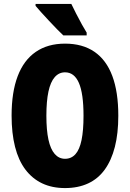

<svg xmlns="http://www.w3.org/2000/svg" viewBox="-20 -947 661 977"><path d="M582 -358Q582 -268 564.5 -199.5Q547 -131 513 -84Q479 -37 428 -13.5Q377 10 311 10Q245 10 194.5 -14Q144 -38 109 -84.5Q74 -131 56.5 -200Q39 -269 39 -359Q39 -478 70 -559.5Q101 -641 162 -683Q223 -725 311 -725Q400 -725 460.5 -683.5Q521 -642 551.5 -560.5Q582 -479 582 -358ZM216 -358Q216 -285 226.5 -236.5Q237 -188 258.5 -163.5Q280 -139 311 -139Q343 -139 364 -162.5Q385 -186 395 -234.5Q405 -283 405 -358Q405 -471 381.5 -525Q358 -579 311 -579Q280 -579 258.5 -554.5Q237 -530 226.5 -481Q216 -432 216 -358ZM343 -927Q352 -908 367 -878.5Q382 -849 397 -822Q412 -795 421 -781V-767H302Q290 -778 270.5 -798Q251 -818 229.5 -841Q208 -864 189.5 -884.5Q171 -905 161 -917V-927Z"/></svg>

Font: Noto Sans Khmer ExtraCondensed Black
Style: Regular
Weight: 900
Width: 2
Designer: Danh Hong and the Monotype Design Team
Foundry: Monotype Imaging Inc.
Version: Version 2.004